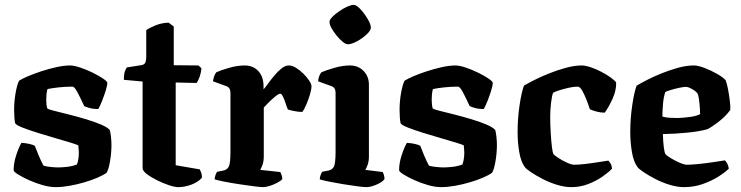

<svg xmlns="http://www.w3.org/2000/svg" viewBox="-20 -769 3044 789"><path d="M209 0Q184 0 154.5 -8.5Q125 -17 98.5 -29Q72 -41 54.5 -52Q37 -63 36 -69Q36 -99 46.5 -131Q57 -163 68 -182Q86 -181 101 -177.5Q116 -174 123 -170Q129 -154 139 -130Q149 -106 159 -88Q169 -85 187.5 -83Q206 -81 218 -81Q235 -81 256.5 -83.5Q278 -86 296 -93Q299 -99 301.5 -113Q304 -127 304 -142Q304 -149 303 -157.5Q302 -166 302 -171Q299 -174 273 -182Q247 -190 210.5 -200.5Q174 -211 137 -222.5Q100 -234 73 -244.5Q46 -255 42 -263Q40 -273 39 -288.5Q38 -304 38 -318Q38 -350 43.5 -383.5Q49 -417 58 -437Q70 -445 94.5 -455.5Q119 -466 149.5 -476Q180 -486 211.5 -493Q243 -500 268 -500Q284 -500 309.5 -491.5Q335 -483 360.5 -470.5Q386 -458 403 -446.5Q420 -435 421 -429Q421 -418 414.5 -397Q408 -376 399.5 -354.5Q391 -333 384 -321Q362 -321 347 -325.5Q332 -330 326 -333Q311 -366 298.5 -389.5Q286 -413 278 -413Q250 -413 222 -410Q194 -407 175 -403Q172 -392 171 -380.5Q170 -369 170 -360Q170 -338 174 -324Q177 -320 201 -314Q225 -308 259 -299.5Q293 -291 328.5 -280.5Q364 -270 392 -258.5Q420 -247 431 -235Q434 -225 436 -207Q438 -189 438 -173Q438 -140 432 -105.5Q426 -71 418 -59Q406 -50 382 -39.5Q358 -29 327.5 -20Q297 -11 266 -5.5Q235 0 209 0Z M713 0Q698 0 674 -8Q650 -16 625 -28.5Q600 -41 583 -54Q566 -67 566 -78V-434L489 -441Q489 -464 493.5 -476.5Q498 -489 502 -492L559 -501Q570 -502 575.5 -509Q581 -516 581 -538V-645Q593 -654 618.5 -664.5Q644 -675 673 -676L694 -660V-501L796 -500L808 -488Q806 -469 800 -452.5Q794 -436 788 -428L702 -430V-90L801 -73Q803 -69 806.5 -60Q810 -51 810 -39Q795 -21 767 -10.5Q739 0 713 0Z M1061 0Q1051 0 1023.5 -3.5Q996 -7 963 -12Q930 -17 902 -22.5Q874 -28 862 -32Q862 -39 865 -48Q868 -57 872 -63L897 -68Q913 -71 920 -84Q927 -97 927 -146V-388Q927 -409 910 -415L855 -435Q859 -460 869 -472Q886 -480 920.5 -490Q955 -500 986 -500Q1020 -500 1041.5 -477Q1063 -454 1063 -414V-402Q1069 -408 1080.5 -424Q1092 -440 1106.5 -457.5Q1121 -475 1136.5 -487.5Q1152 -500 1167 -500Q1181 -500 1197 -490Q1213 -480 1227.5 -465.5Q1242 -451 1251 -437Q1260 -423 1260 -415Q1260 -402 1253.5 -380Q1247 -358 1238 -337.5Q1229 -317 1222 -309Q1207 -309 1189.5 -312.5Q1172 -316 1163 -319Q1159 -328 1154 -343.5Q1149 -359 1143 -371.5Q1137 -384 1132 -384Q1125 -384 1110.5 -372Q1096 -360 1082.5 -346.5Q1069 -333 1064 -327V-127Q1064 -106 1058.5 -91Q1053 -76 1049 -71L1132 -62Q1134 -58 1137 -50Q1140 -42 1140 -33Q1133 -25 1118.5 -17.5Q1104 -10 1088 -5Q1072 0 1061 0Z M1486 0Q1475 0 1448.5 -3.5Q1422 -7 1391 -12Q1360 -17 1333 -22.5Q1306 -28 1294 -32Q1294 -39 1297 -48Q1300 -57 1304 -63L1329 -68Q1345 -71 1352 -84Q1359 -97 1359 -146V-388Q1359 -409 1342 -415L1287 -435Q1290 -460 1301 -472Q1319 -480 1353.5 -490Q1388 -500 1418 -500Q1452 -500 1474 -477.5Q1496 -455 1496 -421V-127Q1496 -106 1490.5 -91Q1485 -76 1481 -71L1553 -62Q1555 -58 1557.5 -50Q1560 -42 1560 -33Q1552 -21 1527.5 -10.5Q1503 0 1486 0ZM1410 -587Q1401 -587 1388.5 -597Q1376 -607 1363.5 -622.5Q1351 -638 1342.5 -653Q1334 -668 1334 -679Q1334 -688 1345.5 -699.5Q1357 -711 1373.5 -722.5Q1390 -734 1406.5 -741.5Q1423 -749 1433 -749Q1445 -749 1461.5 -731Q1478 -713 1491 -691Q1504 -669 1504 -655Q1504 -644 1486.5 -627.5Q1469 -611 1446.5 -599Q1424 -587 1410 -587Z M1793 0Q1768 0 1738.5 -8.5Q1709 -17 1682.5 -29Q1656 -41 1638.5 -52Q1621 -63 1620 -69Q1620 -99 1630.5 -131Q1641 -163 1652 -182Q1670 -181 1685 -177.5Q1700 -174 1707 -170Q1713 -154 1723 -130Q1733 -106 1743 -88Q1753 -85 1771.5 -83Q1790 -81 1802 -81Q1819 -81 1840.5 -83.5Q1862 -86 1880 -93Q1883 -99 1885.5 -113Q1888 -127 1888 -142Q1888 -149 1887 -157.5Q1886 -166 1886 -171Q1883 -174 1857 -182Q1831 -190 1794.5 -200.5Q1758 -211 1721 -222.5Q1684 -234 1657 -244.5Q1630 -255 1626 -263Q1624 -273 1623 -288.5Q1622 -304 1622 -318Q1622 -350 1627.5 -383.5Q1633 -417 1642 -437Q1654 -445 1678.5 -455.5Q1703 -466 1733.5 -476Q1764 -486 1795.5 -493Q1827 -500 1852 -500Q1868 -500 1893.5 -491.5Q1919 -483 1944.5 -470.5Q1970 -458 1987 -446.5Q2004 -435 2005 -429Q2005 -418 1998.5 -397Q1992 -376 1983.5 -354.5Q1975 -333 1968 -321Q1946 -321 1931 -325.5Q1916 -330 1910 -333Q1895 -366 1882.5 -389.5Q1870 -413 1862 -413Q1834 -413 1806 -410Q1778 -407 1759 -403Q1756 -392 1755 -380.5Q1754 -369 1754 -360Q1754 -338 1758 -324Q1761 -320 1785 -314Q1809 -308 1843 -299.5Q1877 -291 1912.5 -280.5Q1948 -270 1976 -258.5Q2004 -247 2015 -235Q2018 -225 2020 -207Q2022 -189 2022 -173Q2022 -140 2016 -105.5Q2010 -71 2002 -59Q1990 -50 1966 -39.5Q1942 -29 1911.5 -20Q1881 -11 1850 -5.5Q1819 0 1793 0Z M2328 0Q2300 0 2269 -9.5Q2238 -19 2210 -33.5Q2182 -48 2162 -61.5Q2142 -75 2137 -82Q2121 -103 2114 -143Q2107 -183 2107 -226Q2107 -282 2115 -336Q2123 -390 2133 -417Q2148 -426 2175.5 -440Q2203 -454 2237 -467.5Q2271 -481 2306 -490.5Q2341 -500 2370 -500Q2385 -500 2406.5 -493Q2428 -486 2450 -474.5Q2472 -463 2489 -451Q2506 -439 2512 -430Q2513 -397 2496.5 -361.5Q2480 -326 2465 -306Q2448 -306 2431.5 -310.5Q2415 -315 2404 -320Q2398 -339 2389.5 -360.5Q2381 -382 2372 -397.5Q2363 -413 2354 -413Q2338 -413 2318 -408.5Q2298 -404 2280 -398.5Q2262 -393 2253 -388Q2248 -376 2244.5 -346.5Q2241 -317 2241 -290Q2241 -259 2243 -224.5Q2245 -190 2248 -165Q2251 -140 2255 -135Q2258 -131 2274.5 -120Q2291 -109 2310 -100.5Q2329 -92 2340 -92Q2358 -92 2387.5 -95.5Q2417 -99 2444 -103.5Q2471 -108 2480 -109Q2484 -105 2489 -97Q2494 -89 2495 -76Q2481 -61 2456 -43.5Q2431 -26 2398 -13Q2365 0 2328 0Z M2791 0Q2763 0 2732 -9.5Q2701 -19 2673 -33.5Q2645 -48 2625 -61.5Q2605 -75 2600 -82Q2584 -103 2577 -143Q2570 -183 2570 -226Q2570 -282 2578 -336Q2586 -390 2596 -417Q2611 -426 2638 -440Q2665 -454 2698.5 -467.5Q2732 -481 2766.5 -490.5Q2801 -500 2831 -500Q2849 -500 2876 -489.5Q2903 -479 2927.5 -465Q2952 -451 2962 -439Q2967 -427 2971.5 -403.5Q2976 -380 2979 -355.5Q2982 -331 2981 -317Q2962 -291 2933.5 -269Q2905 -247 2887 -238Q2855 -229 2805.5 -224Q2756 -219 2704 -218Q2705 -185 2708 -162.5Q2711 -140 2715 -135Q2719 -130 2736 -119.5Q2753 -109 2772.5 -100.5Q2792 -92 2803 -92Q2820 -92 2850 -95Q2880 -98 2910 -102.5Q2940 -107 2959 -110Q2964 -105 2968.5 -97Q2973 -89 2975 -76Q2960 -61 2932.5 -43.5Q2905 -26 2868.5 -13Q2832 0 2791 0ZM2765 -284Q2790 -285 2816 -288.5Q2842 -292 2857 -300Q2857 -315 2854.5 -343Q2852 -371 2847 -384Q2840 -394 2824 -403Q2808 -412 2799 -412Q2790 -412 2773 -408.5Q2756 -405 2739 -400Q2722 -395 2714 -391Q2707 -371 2704.5 -341.5Q2702 -312 2702 -290Q2715 -286 2732.5 -285Q2750 -284 2765 -284Z"/></svg>

Font: Texturina
Style: Bold
Weight: 700
Designer: Guillermo Torres Carreño
Foundry: Omnibus-Type
Version: Version 1.002; ttfautohint (v1.8.3)